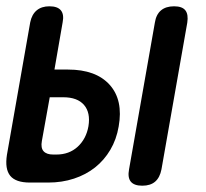

<svg xmlns="http://www.w3.org/2000/svg" viewBox="-36 -580 656 610"><path d="M137 -359H180Q269 -359 312.5 -310.5Q356 -262 341 -178Q334 -137 314.5 -104Q295 -71 266 -48Q237 -25 199 -12.5Q161 0 117 0H59Q14 0 -3.5 -21.5Q-21 -43 -14 -88L60 -509Q65 -534 80.5 -547Q96 -560 121 -560Q147 -560 157.5 -547Q168 -534 163 -509ZM97 -132Q93 -110 102.5 -99.5Q112 -89 133 -89H143Q184 -89 211 -114Q238 -139 245 -179Q252 -222 231 -246.5Q210 -271 165 -271H122ZM477 -42Q472 -16 457 -3Q442 10 416 10Q390 10 379.5 -3Q369 -16 374 -42L456 -508Q460 -534 475.5 -547Q491 -560 517 -560Q543 -560 553 -547Q563 -534 559 -508Z"/></svg>

Font: Maple Mono NL SemiBold
Style: Italic
Weight: 600
Italic angle: -10°
Monospace: yes
Designer: subframe7536
Version: Version 7.000